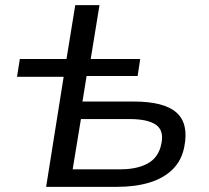

<svg xmlns="http://www.w3.org/2000/svg" viewBox="-20 -725 812 745"><path d="M159 0 227 -427H46L57 -496H238L272 -705H366L332 -496H524L514 -430H316L300 -331H499Q617 -331 665 -288Q713 -245 695 -155Q685 -103 650.5 -68.5Q616 -34 561 -17Q506 0 434 0ZM262 -68H447Q513 -68 554.5 -91.5Q596 -115 606 -167Q617 -218 585.5 -240.5Q554 -263 483 -263H294Z"/></svg>

Font: Nunito Sans 7pt SemiExpanded
Style: Italic
Weight: 400
Width: 6
Italic angle: -9°
Designer: Vernon Adams
Foundry: Vernon Adams
Version: Version 3.101;gftools[0.9.27]